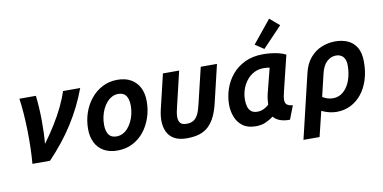

<svg xmlns="http://www.w3.org/2000/svg" viewBox="-87 -1067 3022 1515"><g transform="rotate(-10 1423.5 -309.5)"><path d="M95 0Q100 -57 102 -124.5Q104 -192 102.5 -263Q101 -334 96 -401Q91 -468 83 -524H215Q226 -429 227 -328Q228 -227 220 -138Q271 -207 311.5 -272.5Q352 -338 382.5 -401Q413 -464 433 -524H570Q544 -453 510 -384.5Q476 -316 434.5 -250.5Q393 -185 343 -122.5Q293 -60 236 0Z M775 13Q711 13 666 -13Q621 -39 598 -85.5Q575 -132 575 -194Q575 -262 596 -323.5Q617 -385 656 -433Q695 -481 749 -509Q803 -537 869 -537Q934 -537 978.5 -511Q1023 -485 1046 -439Q1069 -393 1069 -330Q1069 -263 1048.5 -201Q1028 -139 990 -91Q952 -43 897.5 -15Q843 13 775 13ZM787 -98Q814 -98 837.5 -110Q861 -122 879.5 -143.5Q898 -165 911.5 -193Q925 -221 932 -252.5Q939 -284 939 -317Q939 -369 919.5 -397.5Q900 -426 857 -426Q830 -426 807 -414Q784 -402 765 -380.5Q746 -359 732.5 -331Q719 -303 712 -271.5Q705 -240 705 -207Q705 -155 724.5 -126.5Q744 -98 787 -98Z M1331 13Q1269 13 1230 -9.5Q1191 -32 1173.5 -71.5Q1156 -111 1156 -160Q1156 -181 1159 -203.5Q1162 -226 1168 -251L1233 -524H1363L1298 -250Q1292 -227 1288 -205.5Q1284 -184 1284 -165Q1284 -136 1298 -118Q1312 -100 1350 -100Q1383 -100 1405.5 -114.5Q1428 -129 1442.5 -159.5Q1457 -190 1468 -240L1536 -524H1666L1595 -225Q1581 -164 1559.5 -119Q1538 -74 1507.5 -44.5Q1477 -15 1434 -1Q1391 13 1331 13Z M1884 14Q1819 14 1779.5 -15.5Q1740 -45 1722 -91.5Q1704 -138 1704 -190Q1704 -253 1724.5 -314.5Q1745 -376 1786.5 -426Q1828 -476 1890.5 -506Q1953 -536 2036 -536Q2068 -536 2100 -532.5Q2132 -529 2162.5 -521.5Q2193 -514 2218 -501L2149 -219Q2144 -199 2141 -182Q2138 -165 2138 -151Q2138 -126 2152 -114Q2166 -102 2199 -99L2157 10Q2106 10 2074.5 -3Q2043 -16 2026 -38Q2003 -20 1967 -3Q1931 14 1884 14ZM1916 -97Q1941 -97 1963.5 -107Q1986 -117 2008 -136Q2009 -156 2011.5 -179.5Q2014 -203 2020 -226L2070 -422Q2059 -425 2045.5 -426Q2032 -427 2021 -427Q1978 -427 1943 -408Q1908 -389 1883.5 -357Q1859 -325 1846.5 -286Q1834 -247 1834 -206Q1834 -176 1841 -151.5Q1848 -127 1866 -112Q1884 -97 1916 -97ZM2055 -575 1985 -622 2133 -804 2210 -738Z M2234 185 2355 -323Q2372 -400 2412.5 -447.5Q2453 -495 2506 -516Q2559 -537 2615 -537Q2670 -537 2714.5 -517.5Q2759 -498 2785 -454.5Q2811 -411 2811 -338Q2811 -261 2790.5 -196Q2770 -131 2732.5 -84.5Q2695 -38 2644 -12.5Q2593 13 2531 13Q2501 13 2471.5 5.5Q2442 -2 2412 -16L2363 185ZM2521 -98Q2560 -98 2589.5 -117.5Q2619 -137 2639.5 -170.5Q2660 -204 2670 -246.5Q2680 -289 2680 -333Q2680 -379 2659 -402.5Q2638 -426 2602 -426Q2560 -426 2527.5 -395.5Q2495 -365 2480 -300L2438 -123Q2459 -110 2479.5 -104Q2500 -98 2521 -98Z"/></g></svg>

Font: Ubuntu Sans
Style: Bold Italic
Weight: 700
Italic angle: -13.5°
Designer: Dalton Maag Ltd
Foundry: Dalton Maag Ltd
Version: Version 1.006